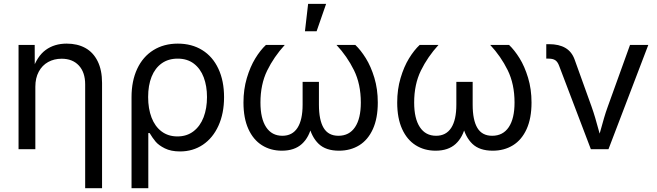

<svg xmlns="http://www.w3.org/2000/svg" viewBox="-20 -781 3440 1005"><path d="M165 0H77.1V-545.9H161.6L162.1 -413.6H149.9Q173.8 -486.3 219.2 -519.5Q264.6 -552.7 329.1 -552.7Q385.3 -552.7 426.8 -529.8Q468.3 -506.8 491.2 -460.4Q514.2 -414.1 514.2 -346.7V204.1H425.8V-339.4Q425.8 -402.3 392.8 -438Q359.9 -473.6 302.7 -473.6Q263.2 -473.6 231.9 -456.3Q200.7 -439 182.9 -405.8Q165 -372.6 165 -327.1Z M910.6 -552.7Q983.9 -552.7 1038.6 -518.8Q1093.3 -484.9 1123 -421.4Q1152.8 -357.9 1152.8 -272.5Q1152.8 -187.5 1123.5 -123Q1094.2 -58.6 1042 -23.4Q989.7 11.7 922.4 11.7Q875 11.7 842.8 -4.4Q810.5 -20.5 794.4 -39.8Q778.3 -59.1 763.2 -84.5H756.3V204.1H668.5V-272.5Q668.5 -357.4 698.2 -420.9Q728 -484.4 783 -518.6Q837.9 -552.7 910.6 -552.7ZM1063.5 -272.9Q1063.5 -330.6 1046.4 -376Q1029.3 -421.4 994.9 -447.8Q960.4 -474.1 910.2 -474.1Q860.8 -474.1 826.2 -449.2Q791.5 -424.3 773.4 -379.2Q755.4 -334 755.4 -272.9Q755.4 -212.4 773.2 -165.8Q791 -119.1 825.7 -93Q860.4 -66.9 908.7 -66.9Q958 -66.9 992.9 -93.8Q1027.8 -120.6 1045.7 -167.2Q1063.5 -213.9 1063.5 -272.9Z M1254.4 -244.1Q1254.4 -313 1272 -372.3Q1289.6 -431.6 1316.2 -475.1Q1342.8 -518.6 1372.1 -545.9H1470.7Q1413.6 -483.4 1378.4 -411.4Q1343.3 -339.4 1343.3 -244.1Q1343.3 -160.6 1373 -115.5Q1402.8 -70.3 1458 -70.3Q1510.3 -70.3 1537.1 -111.8Q1564 -153.3 1564 -233.4V-352.5H1649.4V-233.4Q1649.4 -152.3 1674.1 -111.3Q1698.7 -70.3 1751.5 -70.3Q1808.1 -70.3 1838.4 -115.5Q1868.7 -160.6 1868.7 -244.1Q1868.7 -340.8 1832.8 -413.6Q1796.9 -486.3 1741.2 -545.9H1839.8Q1868.2 -519 1894.8 -476.3Q1921.4 -433.6 1939.5 -374Q1957.5 -314.5 1957.5 -244.1Q1957.5 -162.1 1931.9 -105.5Q1906.2 -48.8 1860.4 -20.5Q1814.5 7.8 1754.4 7.8Q1685.5 7.8 1648.2 -27.8Q1610.8 -63.5 1596.2 -127.4H1612.8Q1599.1 -63 1560.3 -27.6Q1521.5 7.8 1455.6 7.8Q1396.5 7.8 1351.1 -20.8Q1305.7 -49.3 1280 -106Q1254.4 -162.6 1254.4 -244.1ZM1592.8 -760.7H1687L1637.2 -617.2H1576.2Z M2059.1 -244.1Q2059.1 -313 2076.7 -372.3Q2094.2 -431.6 2120.8 -475.1Q2147.5 -518.6 2176.8 -545.9H2275.4Q2218.3 -483.4 2183.1 -411.4Q2147.9 -339.4 2147.9 -244.1Q2147.9 -160.6 2177.7 -115.5Q2207.5 -70.3 2262.7 -70.3Q2314.9 -70.3 2341.8 -111.8Q2368.7 -153.3 2368.7 -233.4V-352.5H2454.1V-233.4Q2454.1 -152.3 2478.8 -111.3Q2503.4 -70.3 2556.2 -70.3Q2612.8 -70.3 2643.1 -115.5Q2673.3 -160.6 2673.3 -244.1Q2673.3 -340.8 2637.5 -413.6Q2601.6 -486.3 2545.9 -545.9H2644.5Q2672.9 -519 2699.5 -476.3Q2726.1 -433.6 2744.1 -374Q2762.2 -314.5 2762.2 -244.1Q2762.2 -162.1 2736.6 -105.5Q2710.9 -48.8 2665 -20.5Q2619.1 7.8 2559.1 7.8Q2490.2 7.8 2452.9 -27.8Q2415.5 -63.5 2400.9 -127.4H2417.5Q2403.8 -63 2365 -27.6Q2326.2 7.8 2260.3 7.8Q2201.2 7.8 2155.8 -20.8Q2110.4 -49.3 2084.7 -106Q2059.1 -162.6 2059.1 -244.1Z M2851.6 -474.1H2839.4V-549.8H2854Q2906.2 -549.8 2939.7 -530Q2973.1 -510.3 2987.8 -469.2L3076.7 -222.2Q3086.9 -193.4 3095.5 -164.3Q3104 -135.3 3115.2 -94.2L3135.3 -24.9H3103Q3109.4 -45.9 3121.1 -89.8Q3133.3 -133.8 3141.8 -163.3Q3150.4 -192.9 3161.1 -222.2L3277.8 -545.9H3373.5L3165 0H3072.8L2906.7 -436.5Q2898.9 -457.5 2886.5 -465.8Q2874 -474.1 2851.6 -474.1Z"/></svg>

Font: Inter RS Variable
Style: Regular
Weight: 400
Designer: Rasmus Andersson (customised by Maria Ramos and Noel Pretorius)
Foundry: rsms
Version: Version 3.001;Glyphs 3.2.3 (3260)